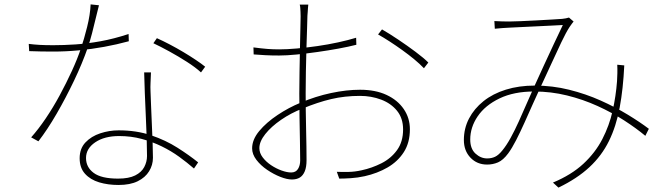

<svg xmlns="http://www.w3.org/2000/svg" viewBox="-20 -806 3040 875"><path d="M111 -606Q134 -603 160 -601.5Q186 -600 223 -600Q270 -600 323.5 -603.5Q377 -607 438 -618Q499 -629 566 -651L567 -618Q512 -603 454.5 -592.5Q397 -582 338.5 -576.5Q280 -571 222 -571Q197 -571 167 -571.5Q137 -572 113 -573ZM431 -782Q425 -760 417 -725.5Q409 -691 399.5 -654.5Q390 -618 380 -589Q355 -517 317.5 -438.5Q280 -360 238 -287.5Q196 -215 155 -162L122 -180Q155 -217 188.5 -266.5Q222 -316 252 -371.5Q282 -427 307.5 -482.5Q333 -538 349 -586Q363 -627 377 -683Q391 -739 393 -786ZM668 -476Q667 -446 666 -428Q665 -410 666 -389Q667 -362 668.5 -323Q670 -284 672 -240.5Q674 -197 675.5 -156.5Q677 -116 677 -87Q677 -54 659.5 -25.5Q642 3 607.5 20Q573 37 520 37Q472 37 432 25Q392 13 367.5 -14Q343 -41 343 -85Q343 -129 369.5 -157Q396 -185 437 -198.5Q478 -212 521 -212Q602 -212 668.5 -189.5Q735 -167 788.5 -133Q842 -99 883 -66L864 -38Q833 -65 796.5 -91.5Q760 -118 717 -139Q674 -160 625.5 -173Q577 -186 523 -186Q456 -186 414 -157.5Q372 -129 372 -86Q372 -44 407 -18Q442 8 518 8Q567 8 596 -6.5Q625 -21 637.5 -45Q650 -69 650 -95Q650 -130 648.5 -177Q647 -224 644.5 -276.5Q642 -329 640 -381Q638 -433 637 -476ZM896 -476Q871 -499 832 -524Q793 -549 752 -571.5Q711 -594 679 -609L695 -632Q722 -620 753.5 -603.5Q785 -587 816 -568.5Q847 -550 873 -532.5Q899 -515 915 -502Z M1385 -785Q1384 -777 1383.5 -769.5Q1383 -762 1382.5 -753.5Q1382 -745 1381 -734Q1381 -719 1379.5 -679Q1378 -639 1376.5 -586Q1375 -533 1374 -479Q1373 -425 1373 -382Q1373 -345 1373.5 -302Q1374 -259 1375 -217Q1376 -175 1376.5 -138Q1377 -101 1377 -76Q1377 -45 1369 -25.5Q1361 -6 1346.5 3Q1332 12 1310 12Q1288 12 1257.5 0Q1227 -12 1197.5 -32Q1168 -52 1148.5 -77.5Q1129 -103 1129 -130Q1129 -170 1161.5 -209Q1194 -248 1245 -282Q1296 -316 1350 -338Q1418 -367 1488.5 -382Q1559 -397 1621 -397Q1691 -397 1741.5 -373.5Q1792 -350 1820 -309Q1848 -268 1848 -217Q1848 -156 1820.5 -113Q1793 -70 1746.5 -43Q1700 -16 1642 -3Q1610 4 1579 6Q1548 8 1526 8L1515 -23Q1538 -22 1567.5 -22.5Q1597 -23 1628 -30Q1675 -40 1718.5 -62Q1762 -84 1789.5 -122Q1817 -160 1817 -216Q1817 -267 1789.5 -301Q1762 -335 1717 -352Q1672 -369 1621 -369Q1551 -369 1489.5 -354.5Q1428 -340 1358 -311Q1306 -291 1261 -260Q1216 -229 1189 -195Q1162 -161 1162 -131Q1162 -109 1177 -89Q1192 -69 1215 -53.5Q1238 -38 1263 -29Q1288 -20 1307 -20Q1328 -20 1338 -36Q1348 -52 1348 -75Q1348 -107 1347 -159.5Q1346 -212 1345 -270.5Q1344 -329 1344 -379Q1344 -423 1345 -477.5Q1346 -532 1347 -585.5Q1348 -639 1349 -679Q1350 -719 1350 -732Q1350 -742 1349.5 -751Q1349 -760 1348.5 -769Q1348 -778 1346 -785ZM1721 -672Q1754 -653 1795 -625.5Q1836 -598 1873.5 -570Q1911 -542 1932 -521L1912 -495Q1893 -515 1867.5 -536Q1842 -557 1813.5 -577.5Q1785 -598 1756.5 -616.5Q1728 -635 1703 -649ZM1135 -590Q1173 -585 1198.5 -583Q1224 -581 1252 -581Q1287 -581 1332.5 -585Q1378 -589 1426.5 -596Q1475 -603 1521 -613Q1567 -623 1603 -634L1604 -602Q1569 -593 1522.5 -584.5Q1476 -576 1426.5 -569Q1377 -562 1331.5 -557.5Q1286 -553 1252 -553Q1217 -553 1189 -554.5Q1161 -556 1136 -558Z M2233 -710Q2251 -709 2268 -708.5Q2285 -708 2300 -708Q2318 -708 2352 -709.5Q2386 -711 2424.5 -713Q2463 -715 2495.5 -717Q2528 -719 2542 -720Q2552 -721 2559 -722.5Q2566 -724 2573 -726L2594 -708Q2590 -703 2585.5 -697Q2581 -691 2575 -682Q2560 -659 2538 -613Q2516 -567 2491 -512Q2466 -457 2442 -406Q2427 -374 2408.5 -332.5Q2390 -291 2370.5 -247.5Q2351 -204 2332 -167Q2313 -130 2296 -107Q2273 -76 2249.5 -66Q2226 -56 2200 -56Q2154 -56 2124 -87.5Q2094 -119 2094 -168Q2094 -221 2117.5 -266Q2141 -311 2183.5 -345Q2226 -379 2285.5 -397.5Q2345 -416 2417 -416Q2498 -416 2574 -397Q2650 -378 2717 -348Q2784 -318 2840 -284Q2896 -250 2937 -219L2921 -187Q2879 -222 2824 -257.5Q2769 -293 2703 -323Q2637 -353 2564 -371Q2491 -389 2414 -389Q2322 -389 2256.5 -357.5Q2191 -326 2157 -276Q2123 -226 2123 -170Q2123 -128 2147 -106Q2171 -84 2200 -84Q2220 -84 2236 -91.5Q2252 -99 2269 -120Q2288 -143 2307 -177.5Q2326 -212 2344.5 -253Q2363 -294 2380.5 -334.5Q2398 -375 2413 -408Q2435 -456 2458 -506.5Q2481 -557 2503.5 -604.5Q2526 -652 2545 -692Q2530 -691 2497 -689.5Q2464 -688 2425.5 -686Q2387 -684 2353 -682.5Q2319 -681 2302 -680Q2285 -679 2268.5 -678Q2252 -677 2235 -675ZM2825 -508Q2820 -401 2804 -315.5Q2788 -230 2755 -163Q2722 -96 2666 -44Q2610 8 2525 49L2500 26Q2584 -9 2638.5 -59.5Q2693 -110 2725 -172Q2757 -234 2772 -301.5Q2787 -369 2792 -436Q2793 -452 2793.5 -472Q2794 -492 2793 -511Z"/></svg>

Font: Noto Sans TC
Style: Regular
Weight: 100
Designer: Ryoko NISHIZUKA 西塚涼子 (kana, bopomofo & ideographs); Paul D. Hunt (Latin, Greek & Cyrillic); Sandoll Communications 산돌커뮤니
Foundry: Adobe
Version: Version 2.004;hotconv 1.0.118;makeotfexe 2.5.65603